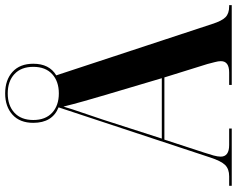

<svg xmlns="http://www.w3.org/2000/svg" viewBox="-107 -811 918 744"><g transform="rotate(-90 352.0 -439.0)"><path d="M4 0V-10H41Q69 -10 84.5 -25.5Q100 -41 114 -84L308 -671Q248 -695 248 -769Q248 -821 279.5 -849.5Q311 -878 362 -878Q414 -878 445.5 -849.5Q477 -821 477 -769Q477 -707 432 -680L631 -76Q643 -38 657.5 -24Q672 -10 699 -10H704V0H395V-10H443Q487 -10 487 -42Q487 -52 483.5 -65Q480 -78 476 -94L424 -261H183L133 -108Q126 -87 121.5 -70.5Q117 -54 117 -43Q117 -10 162 -10H226V0ZM362 -670Q409 -670 437 -696Q465 -722 465 -769Q465 -816 437 -842Q409 -868 362 -868Q315 -868 287 -842Q259 -816 259 -769Q259 -722 287 -696Q315 -670 362 -670ZM187 -271H421L356 -490Q345 -527 332.5 -571Q320 -615 311 -652Q301 -618 286.5 -576.5Q272 -535 261 -501Z"/></g></svg>

Font: Noto Serif Display SemiCondensed
Style: Bold
Weight: 700
Width: 4
Designer: Monotype Design Team
Foundry: Monotype Imaging Inc.
Version: Version 2.009